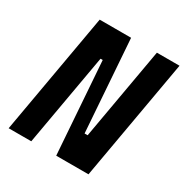

<svg xmlns="http://www.w3.org/2000/svg" viewBox="-160 -824 920 954"><g transform="rotate(30 299.5 -346.5)"><path d="M291.5 0 253.9 -527.3H199.2L230.5 -693.4H320.8L358.4 -166H392.6L362.3 0ZM18.6 0 140.6 -693.4H270.5L148.4 0ZM346.7 0 468.8 -693.4H598.6L476.6 0Z"/></g></svg>

Font: Cascadia Code PL
Style: Italic
Weight: 400
Italic angle: -10°
Monospace: yes
Designer: Aaron Bell
Foundry: Saja Typeworks
Version: Version 2404.023